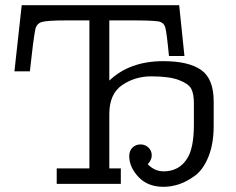

<svg xmlns="http://www.w3.org/2000/svg" viewBox="-20 -703 901 734"><path d="M35.2 -430.2 63 -683.1H665L685.1 -488.8H626Q617.2 -580.6 611.6 -598.9Q606 -617.2 585.9 -621.1Q561 -625 488.8 -625H397.9V-395Q476.1 -469.2 604 -469.2Q701.2 -469.2 749 -435.5Q796.9 -401.9 796.9 -314.9V-222.2Q796.9 -153.3 776.9 -103.8Q756.8 -54.2 724.9 -31Q692.9 -7.8 663.3 1.7Q633.8 11.2 605 11.2Q544.9 11.2 509.5 -26.4Q474.1 -64 474.1 -106Q474.1 -127 486.6 -138.9Q499 -150.9 517.1 -150.9Q535.2 -150.9 547.6 -138.9Q560.1 -127 560.1 -108.9Q560.1 -91.8 544.9 -75.2Q570.8 -48.3 605 -47.9Q666 -47.9 696.8 -99.1Q720.7 -138.2 721.2 -223.1V-309.1Q721.2 -344.2 711.2 -363.5Q701.2 -382.8 664.1 -397Q627 -411.1 558.1 -411.1Q496.1 -411.1 447 -377.7Q397.9 -344.2 397.9 -267.1V-59.1H441.9V0H196.8V-59.1H321.8V-625H234.9Q159.7 -625 139.9 -618.9Q120.1 -612.8 115.2 -591.8Q107.4 -553.7 94.2 -430.2Z"/></svg>

Font: CMU Concrete
Style: Roman
Weight: 500
Version: Version 0.7.0